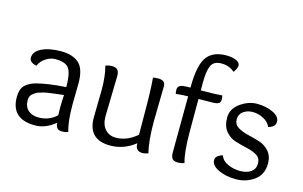

<svg xmlns="http://www.w3.org/2000/svg" viewBox="-89 -946 1873 1188"><g transform="rotate(15 847.0 -352.5)"><path d="M392 -312 390 -177Q390 -62 409 -5Q393 3 370.5 3Q348 3 339 -7.5Q330 -18 327 -41Q265 10 199 10Q45 10 45 -131Q45 -182 69 -206Q93 -230 135 -242Q210 -262 325 -269Q325 -354 304 -386.5Q283 -419 215 -419Q187 -419 157 -401Q127 -383 112 -349Q66 -358 66 -389Q66 -428 114 -451.5Q162 -475 237 -475Q312 -475 352 -439.5Q392 -404 392 -312ZM324 -218Q295 -215 280.5 -213Q266 -211 241.5 -208Q217 -205 205 -202Q193 -199 175.5 -194Q158 -189 149.5 -183Q141 -177 132 -170Q115 -156 115 -131Q115 -86 141 -64.5Q167 -43 207 -43Q275 -43 322 -88Q321 -102 321 -139Q321 -176 324 -218Z M907 -430 903 -203Q903 -76 922 -5Q902 3 885 3Q839 3 839 -47Q767 10 680 10Q538 10 538 -131L541 -309Q541 -400 524 -460Q544 -468 566.5 -468Q589 -468 600.5 -456.5Q612 -445 612 -417Q612 -417 606 -158Q606 -104 632.5 -75Q659 -46 701 -46Q773 -46 836 -101Q835 -144 835 -261Q835 -378 828 -465Q844 -468 862 -468Q907 -468 907 -430Z M1066 -49 1068 -409Q1035 -409 990 -404Q987 -414 987 -431Q987 -459 1024 -463Q1046 -465 1068 -465Q1068 -615 1112 -668Q1152 -715 1232 -715Q1268 -715 1294 -704Q1320 -693 1320 -674Q1320 -655 1300 -628Q1266 -659 1216 -659Q1166 -659 1150 -624Q1134 -589 1134 -512V-465Q1231 -465 1270 -469Q1274 -461 1274 -443.5Q1274 -426 1263.5 -419Q1253 -412 1225.5 -411Q1198 -410 1134 -410V-202Q1134 -69 1153 -5Q1135 3 1111 3Q1087 3 1076.5 -9Q1066 -21 1066 -49Z M1595 -354Q1584 -383 1550 -401Q1516 -419 1480.5 -419Q1445 -419 1420 -400.5Q1395 -382 1395 -350Q1395 -318 1421.5 -301Q1448 -284 1486 -275Q1524 -266 1562 -254.5Q1600 -243 1626.5 -213Q1653 -183 1653 -135Q1653 -64 1602 -27Q1551 10 1485.5 10Q1420 10 1372.5 -13Q1325 -36 1325 -70Q1325 -99 1370 -112Q1381 -80 1417.5 -63Q1454 -46 1497 -46Q1540 -46 1566.5 -65Q1593 -84 1593 -119Q1593 -154 1566.5 -170Q1540 -186 1502 -194.5Q1464 -203 1426 -214.5Q1388 -226 1361.5 -258Q1335 -290 1335 -345.5Q1335 -401 1386.5 -438Q1438 -475 1494 -475Q1550 -475 1595 -454Q1640 -433 1640 -399Q1640 -365 1595 -354Z"/></g></svg>

Font: Overlock
Style: Regular
Weight: 400
Designer: Dario Muhafara
Foundry: Dario Manuel Muhafara
Version: Version 1.002